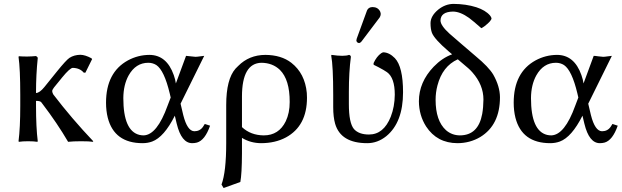

<svg xmlns="http://www.w3.org/2000/svg" viewBox="-20 -718 3164 976"><path d="M83 -234.9Q83 -367.7 74.2 -429.2L76.2 -432.1Q119.1 -428.7 163.1 -433.1Q171.4 -428.7 171.9 -422.9Q163.1 -337.4 163.1 -251V-245.1Q181.6 -246.1 205.1 -274.9Q205.1 -274.9 270.5 -356Q315.9 -412.1 333 -423.8Q356.4 -439 388.7 -439.5Q413.1 -439 444.8 -421.9L448.2 -417.5L414.1 -348.6H405.8Q386.2 -372.1 350.1 -373Q335.9 -373 295.4 -323.7Q292.5 -319.8 290 -316.9L254.9 -273.9Q246.1 -262.2 245.1 -255.9Q246.1 -245.6 251 -237.8Q344.7 -115.2 454.1 0L452.1 2.9Q437 0 392.1 0Q352.1 0 326.2 2.9Q271.5 -90.8 195.3 -190.9L194.3 -191.9L193.8 -192.9L192.9 -193.8L192.4 -194.8L191.4 -195.8L190.9 -196.8L189.9 -197.8L189 -199.2Q182.1 -205.1 165.5 -205.1Q164.1 -205.1 163.1 -205.1V-180.2Q163.1 -70.8 171.9 0L169.9 2.9Q151.9 0 123 0Q94.2 0 76.2 2.9L74.2 0Q83 -68.4 83 -180.2Z M897.9 -190.9 911.6 -132.8Q932.1 -51.8 967.8 -50.8Q996.1 -50.8 1011.7 -73.2Q1016.1 -80.1 1021 -87.9L1047.9 -79.1Q1022 -4.9 981 6.8Q969.2 9.8 957 9.8Q902.3 9.8 878.4 -88.9Q877.9 -90.3 877.9 -90.8L868.7 -129.9Q814 -21 753.4 1.5Q730.5 9.8 705.1 9.8Q561 9.8 527.8 -119.6Q519 -154.8 519 -195.8Q519 -350.1 630.4 -411.1Q681.2 -438.5 738.8 -439Q827.1 -439 863.3 -336.4Q871.6 -313 874 -293.9L925.8 -434.1Q933.1 -434.1 949.7 -431.6Q966.3 -429.2 973.6 -429.2Q981.4 -429.2 997.6 -431.6Q1012.2 -434.1 1018.1 -434.1ZM847.7 -222.2 842.8 -243.2Q814.9 -359.9 774.9 -387.2Q756.3 -398.9 733.9 -398.9Q669.9 -398.9 633.8 -334.5Q607.4 -286.6 606.9 -219.2Q606.9 -52.2 689 -32.2Q699.7 -29.8 710 -29.8Q778.3 -31.7 832 -181.2Z M1201.7 207 1116.7 237.8 1106 220.2Q1129.9 155.8 1129.9 9.8V-184.1Q1129.9 -315.4 1177.2 -369.1Q1182.6 -375 1190.9 -382.8Q1246.1 -438.5 1328.6 -439Q1409.7 -438.5 1460.9 -398.9Q1530.3 -344.7 1539.6 -245.6Q1540.5 -232.9 1540.5 -221.2Q1540.5 -77.6 1433.6 -19.5Q1378.9 9.8 1306.6 9.8Q1253.4 9.3 1210 -17.1V61Q1209.5 167 1201.7 207ZM1452.6 -199.2Q1453.1 -313 1402.8 -362.8Q1365.7 -398.4 1308.6 -398.9Q1210.4 -396.5 1210 -228V-71.8Q1254.4 -30.3 1320.8 -29.8Q1397.5 -29.8 1432.6 -101.6Q1452.6 -143.6 1452.6 -199.2Z M1873.5 -682.1Q1900.4 -682.1 1912.1 -660.2Q1915 -653.3 1915.5 -647Q1915 -636.7 1909.7 -628.9L1817.4 -506.8Q1811 -499.5 1805.7 -499Q1793 -500.5 1791.5 -512.2Q1792 -516.6 1793.5 -522L1845.7 -665Q1853 -681.6 1873.5 -682.1ZM1753.4 -251V-189Q1753.4 -92.8 1779.3 -62Q1804.2 -34.2 1855.5 -34.2Q1930.2 -34.2 1966.3 -124.5Q1986.3 -175.8 1986.8 -236.8Q1986.8 -322.8 1947.3 -351.1Q1941.4 -355 1928.7 -362.8Q1902.3 -377.9 1879.4 -388.7Q1879.4 -388.7 1878.9 -397Q1894.5 -431.2 1917.5 -447.3Q1924.3 -451.7 1928.7 -452.1Q1959 -451.2 1987.3 -422.4Q2028.8 -378.4 2028.8 -249Q2028.8 -95.7 1943.8 -25.9Q1899.4 9.8 1846.7 9.8Q1712.4 9.8 1683.6 -88.9Q1673.8 -123.5 1673.8 -172.9V-234.9Q1673.8 -381.8 1663.6 -436L1665.5 -439Q1729.5 -429.7 1754.4 -439Q1762.7 -437 1763.7 -429.2Q1753.4 -351.6 1753.4 -251Z M2278.3 -441.9 2258.8 -458.5Q2188.5 -519 2175.8 -550.8Q2168.5 -570.3 2168.5 -600.1Q2168.5 -636.7 2208 -669.4Q2243.7 -697.8 2285.2 -698.2Q2348.6 -697.8 2401.4 -681.2Q2447.8 -666 2470.7 -639.6Q2477.5 -630.9 2478.5 -625Q2478.5 -612.3 2443.4 -585Q2432.6 -577.1 2426.8 -574.7Q2384.8 -611.8 2364.3 -627Q2319.8 -658.7 2283.2 -659.2Q2220.2 -658.2 2219.2 -613.8Q2219.2 -588.4 2265.6 -546.4Q2276.4 -536.6 2327.1 -493.2L2398.4 -432.1Q2463.4 -378.4 2487.3 -338.9Q2521 -279.3 2521.5 -224.1Q2521.5 -82.5 2421.4 -21.5Q2369.6 9.3 2306.2 9.8Q2201.7 9.8 2146 -75.2Q2109.9 -131.8 2109.4 -203.1Q2109.4 -300.3 2184.6 -378.9Q2228 -423.8 2278.3 -441.9ZM2360.4 -371.1 2307.1 -416.5Q2229 -381.3 2203.6 -283.2Q2194.3 -248 2194.3 -210.9Q2194.3 -104 2247.1 -56.2Q2276.9 -30.3 2317.4 -29.8Q2411.1 -29.8 2431.2 -138.7Q2437 -171.4 2437.5 -211.9Q2437.5 -286.6 2381.3 -350.1Q2371.1 -361.8 2360.4 -371.1Z M2970.2 -190.9 2983.9 -132.8Q3004.4 -51.8 3040 -50.8Q3068.4 -50.8 3084 -73.2Q3088.4 -80.1 3093.3 -87.9L3120.1 -79.1Q3094.2 -4.9 3053.2 6.8Q3041.5 9.8 3029.3 9.8Q2974.6 9.8 2950.7 -88.9Q2950.2 -90.3 2950.2 -90.8L2940.9 -129.9Q2886.2 -21 2825.7 1.5Q2802.7 9.8 2777.3 9.8Q2633.3 9.8 2600.1 -119.6Q2591.3 -154.8 2591.3 -195.8Q2591.3 -350.1 2702.6 -411.1Q2753.4 -438.5 2811 -439Q2899.4 -439 2935.5 -336.4Q2943.8 -313 2946.3 -293.9L2998 -434.1Q3005.4 -434.1 3022 -431.6Q3038.6 -429.2 3045.9 -429.2Q3053.7 -429.2 3069.8 -431.6Q3084.5 -434.1 3090.3 -434.1ZM2919.9 -222.2 2915 -243.2Q2887.2 -359.9 2847.2 -387.2Q2828.6 -398.9 2806.2 -398.9Q2742.2 -398.9 2706.1 -334.5Q2679.7 -286.6 2679.2 -219.2Q2679.2 -52.2 2761.2 -32.2Q2772 -29.8 2782.2 -29.8Q2850.6 -31.7 2904.3 -181.2Z"/></svg>

Font: Linux Biolinum Capitals O
Style: Small Caps
Weight: 400
Designer: Philipp H. Poll
Foundry: Philipp H. Poll
Version: Version 1.0.4